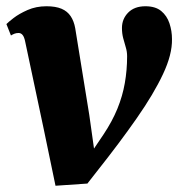

<svg xmlns="http://www.w3.org/2000/svg" viewBox="-24 -584 576 614"><path d="M56.5 -451Q53.5 -466 48.2 -472.2Q43 -478.5 35.5 -478.5Q28 -478.5 22.2 -476.2Q16.5 -474 11 -470.5L-3.5 -507Q1.5 -512.5 19.2 -526.2Q37 -540 64.2 -552Q91.5 -564 124.5 -564Q154 -564 172.8 -556Q191.5 -548 202 -532.2Q212.5 -516.5 216.5 -494L261.5 -216.5L285 -49.5L241 -56L307 -154Q335 -196 351.5 -236.5Q368 -277 375.2 -318.5Q382.5 -360 382.5 -404Q382.5 -419 378.2 -432.8Q374 -446.5 370 -461.8Q366 -477 366 -494.5Q366 -523.5 386 -543.8Q406 -564 441 -564Q473 -564 491.5 -548.8Q510 -533.5 518 -509.2Q526 -485 526 -459Q527 -410 497.2 -346.8Q467.5 -283.5 413.2 -205.8Q359 -128 286 -36L255.5 3L153.5 10L116 -170.5Z"/></svg>

Font: Merriweather 28pt Black
Style: Italic
Weight: 900
Italic angle: -7.8°
Version: Version 2.101